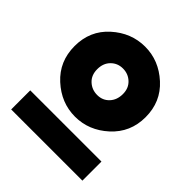

<svg xmlns="http://www.w3.org/2000/svg" viewBox="-134 -908 605 605"><g transform="rotate(45 168.5 -606.0)"><path d="M326.7 -668.9Q326.7 -601.1 277.8 -556.6Q229.5 -512.7 168 -512.7Q106.4 -512.7 58.1 -556.9Q9.8 -601.1 9.8 -669.4Q9.8 -737.8 58.3 -781.5Q106.9 -825.2 168.5 -825.2Q230 -825.2 278.3 -781.2Q326.7 -737.3 326.7 -668.9ZM224.6 -669.9Q224.6 -695.8 208 -711.4Q191.4 -727.1 167.7 -727.1Q144 -727.1 127.9 -710.9Q111.8 -694.8 111.8 -668.2Q111.8 -641.6 128.7 -626Q145.5 -610.4 169.4 -610.4Q193.4 -610.4 209 -627Q224.6 -643.6 224.6 -669.9ZM9.8 -471.7H327.1V-386.7H9.8Z"/></g></svg>

Font: New Shape
Style: Bold
Weight: 700
Designer: Wojciech Kalinowski "wmk69" (wmk69@o2.pl)
Foundry: Wojciech Kalinowski "wmk69" (wmk69@o2.pl)
Version: Version 2.1.1; 2021-05-14